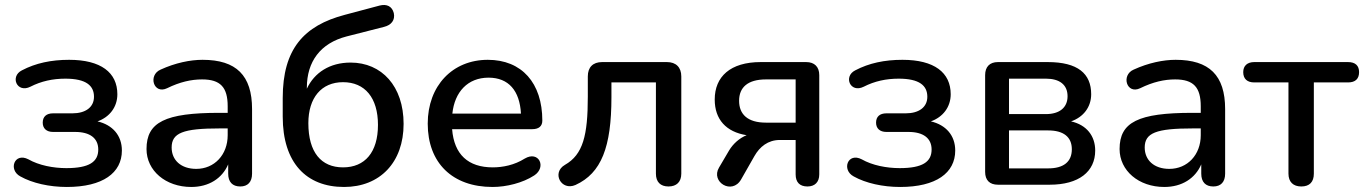

<svg xmlns="http://www.w3.org/2000/svg" viewBox="-20 -735 5428 764"><path d="M246 9C389 9 465 -47 465 -136C465 -196 428 -238 368 -252C416 -269 447 -309 447 -360C447 -446 382 -497 255 -497C184 -497 122 -484 67 -455C19 -431 47 -363 101 -390C144 -412 190 -422 240 -422C323 -422 354 -394 354 -350C354 -308 320 -284 268 -284H191C165 -284 150 -271 150 -247C150 -224 165 -210 191 -210H279C338 -210 371 -185 371 -140C371 -91 335 -66 244 -66C192 -66 135 -77 93 -101C37 -130 12 -59 61 -33C109 -6 177 9 246 9Z M741 9C811 9 864 -25 888 -81V-44C888 -11 905 7 936 7C966 7 983 -11 983 -44V-301C983 -435 920 -497 786 -497C737 -497 678 -485 619 -458C568 -436 591 -358 645 -384C696 -409 741 -419 784 -419C857 -419 886 -388 886 -312V-286H853C637 -286 563 -249 563 -142C563 -56 639 9 741 9ZM761 -63C700 -63 663 -98 663 -148C663 -206 708 -224 854 -224H886V-197C886 -119 833 -63 761 -63Z M1349 9C1492 9 1586 -89 1586 -242C1586 -392 1499 -486 1375 -486C1292 -486 1231 -446 1201 -382V-386C1201 -490 1255 -563 1359 -590L1508 -628C1537 -635 1553 -655 1547 -683C1540 -710 1519 -720 1491 -713L1352 -676C1189 -633 1105 -540 1105 -345V-271C1105 -87 1199 9 1349 9ZM1345 -69C1258 -69 1207 -129 1207 -245C1207 -346 1259 -408 1345 -408C1432 -408 1484 -346 1484 -238C1484 -129 1432 -69 1345 -69Z M1940 9C1995 9 2060 -7 2106 -37C2156 -70 2124 -137 2068 -104C2027 -78 1980 -69 1941 -69C1843 -69 1787 -120 1779 -221H2098C2124 -221 2138 -233 2138 -255C2138 -405 2056 -497 1921 -497C1781 -497 1682 -394 1682 -243C1682 -87 1780 9 1940 9ZM1924 -426C2004 -426 2048 -374 2053 -283H1780C1789 -369 1841 -426 1924 -426Z M2640 7C2672 7 2691 -11 2691 -44V-431C2691 -467 2670 -488 2634 -488H2376C2339 -488 2319 -467 2319 -431V-351C2319 -196 2300 -120 2228 -79C2174 -48 2213 26 2270 1C2373 -46 2413 -150 2413 -348V-407H2590V-44C2590 -11 2608 7 2640 7Z M3193 7C3222 7 3240 -10 3240 -41V-436C3240 -469 3221 -488 3188 -488H3007C2886 -488 2824 -430 2824 -339C2824 -260 2869 -210 2951 -197C2923 -186 2897 -163 2881 -136L2841 -68C2807 -11 2893 42 2929 -21L2982 -114C3003 -151 3036 -178 3083 -178H3146V-41C3146 -10 3162 7 3193 7ZM3028 -247C2955 -247 2921 -280 2921 -334C2921 -387 2955 -419 3028 -419H3146V-247Z M3562 9C3705 9 3781 -47 3781 -136C3781 -196 3744 -238 3684 -252C3732 -269 3763 -309 3763 -360C3763 -446 3698 -497 3571 -497C3500 -497 3438 -484 3383 -455C3335 -431 3363 -363 3417 -390C3460 -412 3506 -422 3556 -422C3639 -422 3670 -394 3670 -350C3670 -308 3636 -284 3584 -284H3507C3481 -284 3466 -271 3466 -247C3466 -224 3481 -210 3507 -210H3595C3654 -210 3687 -185 3687 -140C3687 -91 3651 -66 3560 -66C3508 -66 3451 -77 3409 -101C3353 -130 3328 -59 3377 -33C3425 -6 3493 9 3562 9Z M4157 0C4273 0 4338 -52 4338 -136C4338 -194 4304 -238 4242 -252C4291 -269 4322 -309 4322 -360C4322 -442 4269 -488 4149 -488H3951C3918 -488 3900 -469 3900 -436V-51C3900 -18 3918 0 3951 0ZM3995 -422H4142C4196 -422 4228 -398 4228 -352C4228 -307 4196 -281 4142 -281H3995ZM3995 -216H4151C4212 -216 4245 -190 4245 -141C4245 -91 4212 -65 4151 -65H3995Z M4613 9C4683 9 4736 -25 4760 -81V-44C4760 -11 4777 7 4808 7C4838 7 4855 -11 4855 -44V-301C4855 -435 4792 -497 4658 -497C4609 -497 4550 -485 4491 -458C4440 -436 4463 -358 4517 -384C4568 -409 4613 -419 4656 -419C4729 -419 4758 -388 4758 -312V-286H4725C4509 -286 4435 -249 4435 -142C4435 -56 4511 9 4613 9ZM4633 -63C4572 -63 4535 -98 4535 -148C4535 -206 4580 -224 4726 -224H4758V-197C4758 -119 4705 -63 4633 -63Z M5158 7C5191 7 5208 -11 5208 -44V-407H5344C5373 -407 5388 -421 5388 -448C5388 -474 5373 -488 5344 -488H4971C4943 -488 4927 -473 4927 -448C4927 -421 4943 -407 4971 -407H5107V-44C5107 -11 5126 7 5158 7Z"/></svg>

Font: Nunito SemiBold
Style: Regular
Weight: 600
Designer: Vernon Adams
Foundry: Vernon Adams
Version: Version 3.602